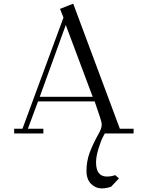

<svg xmlns="http://www.w3.org/2000/svg" viewBox="-20 -736 777 1059"><path d="M58.1 0V-25.9H104L330.1 -639.2L311 -687L383.8 -715.8L641.1 -25.9H716.8V0H558.1Q552.7 9.3 544.7 25.4Q536.6 41.5 523.2 84Q509.8 126.5 509.8 160.2Q509.8 237.8 569.8 237.8Q592.8 237.8 615.2 230L636.2 248L592.8 293.9Q565.9 303.2 541 303.2Q507.8 303.2 482.4 278.3Q457 253.4 457 206.1Q457 155.3 473.6 108.6Q490.2 62 524.9 0Q541 -28.3 541 -47.9Q541 -63.5 529.8 -95.2L502 -176.8H189.9L133.8 -25.9H219.2V0ZM199.2 -202.1H491.2L342.8 -598.1Z"/></svg>

Font: Dehuti
Style: Book
Weight: 400
Version: Version 1.2